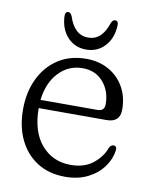

<svg xmlns="http://www.w3.org/2000/svg" viewBox="-73 -655 565 720"><g transform="rotate(10 209.5 -295.0)"><path d="M391.5 -275Q391.5 -226.5 340.5 -226.5H82Q82.5 -136 125.5 -86.8Q168.5 -37.5 236.5 -37.5Q289 -37.5 322 -64.2Q355 -91 366.5 -124.5Q373 -137.5 383 -137.5Q396.5 -137.5 394.5 -120Q390 -86.5 368.2 -56.8Q346.5 -27 309.8 -8.5Q273 10 224 10Q162.5 10 117.8 -18.2Q73 -46.5 49 -96.5Q25 -146.5 25 -212Q25 -277 49.5 -328.5Q74 -380 119.2 -409.8Q164.5 -439.5 227 -439.5Q274.5 -439.5 311.8 -418.8Q349 -398 370.2 -361Q391.5 -324 391.5 -275ZM219 -402.5Q165 -402.5 128 -363Q91 -323.5 83.5 -258H300Q327 -258 327 -284Q327 -334.5 297.5 -368.5Q268 -402.5 219 -402.5ZM218.5 -519Q271 -519 293 -588Q298.5 -600.5 307 -600.5Q320.5 -600.5 319.5 -583Q317.5 -534 289.5 -503.8Q261.5 -473.5 218.5 -473.5Q175.5 -473.5 147.5 -503.8Q119.5 -534 117.5 -583Q117 -600.5 129.5 -600.5Q137.5 -600.5 143.5 -588Q165.5 -519 218.5 -519Z"/></g></svg>

Font: Fraunces 144pt SuperSoft Light
Style: Regular
Weight: 300
Version: Version 1.000;[0bf87f6ff]